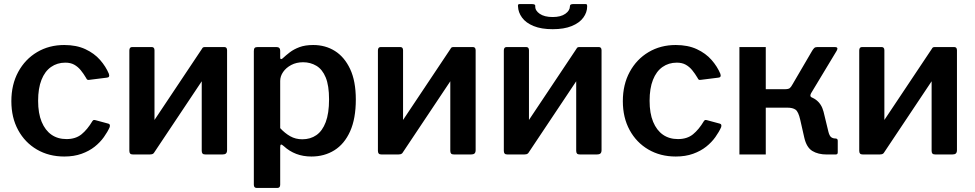

<svg xmlns="http://www.w3.org/2000/svg" viewBox="-20 -762 4809 947"><path d="M297 -540Q357 -540 401 -519.5Q445 -499 473.5 -466.5Q502 -434 517 -398Q523 -380 507 -379L419 -368Q409 -366 405 -377Q392 -399 378 -416Q364 -433 346 -443Q328 -453 302 -453Q262 -453 231.5 -431.5Q201 -410 184.5 -368Q168 -326 168 -265Q168 -203 185.5 -161Q203 -119 234 -97.5Q265 -76 308 -76Q353 -76 382 -99.5Q411 -123 436 -165Q439 -169 442 -170Q445 -171 452 -169L515 -152Q525 -149 521 -135Q511 -112 492.5 -86Q474 -60 447 -38.5Q420 -17 382.5 -3.5Q345 10 297 10Q221 10 162 -24.5Q103 -59 69.5 -120.5Q36 -182 36 -263Q36 -345 70 -407.5Q104 -470 163 -505Q222 -540 297 -540Z M742 -514V-22Q742 -10 736.5 -5Q731 0 718 0H637Q626 0 622 -4.5Q618 -9 618 -18V-513Q618 -530 632 -530H728Q742 -530 742 -514ZM1100 -514V-22Q1100 -10 1094.5 -5Q1089 0 1076 0H995Q983 0 979 -4.5Q975 -9 975 -18V-513Q975 -530 990 -530H1086Q1100 -530 1100 -514ZM978 -524 1053 -478 738 -6 663 -52Z M1343 -530Q1362 -530 1362 -512V-478Q1362 -471 1366 -470.5Q1370 -470 1375 -475Q1390 -489 1409.5 -504Q1429 -519 1457 -529.5Q1485 -540 1525 -540Q1585 -540 1632 -510.5Q1679 -481 1707 -421.5Q1735 -362 1735 -271Q1735 -177 1707 -114.5Q1679 -52 1629.5 -21Q1580 10 1516 10Q1475 10 1441 -3Q1407 -16 1380 -41Q1370 -50 1366 -49Q1362 -48 1362 -35V149Q1362 165 1348 165H1246Q1232 165 1232 149V-510Q1232 -521 1236 -525.5Q1240 -530 1252 -530H1343ZM1362 -130Q1385 -105 1411.5 -90Q1438 -75 1471 -75Q1511 -75 1540.5 -95.5Q1570 -116 1586.5 -159.5Q1603 -203 1603 -272Q1603 -340 1586.5 -380Q1570 -420 1540.5 -437.5Q1511 -455 1475 -455Q1442 -455 1416.5 -441.5Q1391 -428 1376.5 -407Q1362 -386 1362 -363V-130Z M1968 -514V-22Q1968 -10 1962.5 -5Q1957 0 1944 0H1863Q1852 0 1848 -4.5Q1844 -9 1844 -18V-513Q1844 -530 1858 -530H1954Q1968 -530 1968 -514ZM2326 -514V-22Q2326 -10 2320.5 -5Q2315 0 2302 0H2221Q2209 0 2205 -4.5Q2201 -9 2201 -18V-513Q2201 -530 2216 -530H2312Q2326 -530 2326 -514ZM2204 -524 2279 -478 1964 -6 1889 -52Z M2589 -514V-22Q2589 -10 2583.5 -5Q2578 0 2565 0H2484Q2473 0 2469 -4.5Q2465 -9 2465 -18V-513Q2465 -530 2479 -530H2575Q2589 -530 2589 -514ZM2947 -514V-22Q2947 -10 2941.5 -5Q2936 0 2923 0H2842Q2830 0 2826 -4.5Q2822 -9 2822 -18V-513Q2822 -530 2837 -530H2933Q2947 -530 2947 -514ZM2825 -524 2900 -478 2585 -6 2510 -52ZM2706 -618Q2650 -618 2612 -633.5Q2574 -649 2555 -675Q2536 -701 2535 -730Q2534 -737 2536 -739.5Q2538 -742 2543 -742H2602Q2612 -742 2616.5 -739.5Q2621 -737 2620 -731Q2619 -710 2642 -694Q2665 -678 2706 -678ZM2706 -618V-678Q2746 -678 2768.5 -694Q2791 -710 2791 -731Q2791 -737 2795 -739.5Q2799 -742 2809 -742H2868Q2873 -742 2874.5 -739.5Q2876 -737 2876 -730Q2876 -701 2857 -675Q2838 -649 2800 -633.5Q2762 -618 2706 -618Z M3313 -540Q3373 -540 3417 -519.5Q3461 -499 3489.5 -466.5Q3518 -434 3533 -398Q3539 -380 3523 -379L3435 -368Q3425 -366 3421 -377Q3408 -399 3394 -416Q3380 -433 3362 -443Q3344 -453 3318 -453Q3278 -453 3247.5 -431.5Q3217 -410 3200.5 -368Q3184 -326 3184 -265Q3184 -203 3201.5 -161Q3219 -119 3250 -97.5Q3281 -76 3324 -76Q3369 -76 3398 -99.5Q3427 -123 3452 -165Q3455 -169 3458 -170Q3461 -171 3468 -169L3531 -152Q3541 -149 3537 -135Q3527 -112 3508.5 -86Q3490 -60 3463 -38.5Q3436 -17 3398.5 -3.5Q3361 10 3313 10Q3237 10 3178 -24.5Q3119 -59 3085.5 -120.5Q3052 -182 3052 -263Q3052 -345 3086 -407.5Q3120 -470 3179 -505Q3238 -540 3313 -540Z M3627 0V-530H3757V-322H3875L3924 -294Q3975 -291 4003.5 -270.5Q4032 -250 4042 -211L4066 -112Q4071 -92 4079.5 -85.5Q4088 -79 4100 -79Q4112 -79 4112 -68V-11Q4112 -5 4109.5 -2.5Q4107 0 4101 0H4058Q4015 0 3986.5 -17.5Q3958 -35 3947 -83L3927 -171Q3918 -211 3904 -221Q3890 -231 3863 -231H3757V0ZM3850 -270V-322Q3869 -322 3875.5 -327.5Q3882 -333 3889 -346L3986 -512Q3991 -520 3996 -525Q4001 -530 4012 -530H4098Q4107 -530 4109.5 -525.5Q4112 -521 4107 -512L3981 -303Q3977 -296 3977 -290.5Q3977 -285 3984 -281Z M4342 -514V-22Q4342 -10 4336.5 -5Q4331 0 4318 0H4237Q4226 0 4222 -4.5Q4218 -9 4218 -18V-513Q4218 -530 4232 -530H4328Q4342 -530 4342 -514ZM4700 -514V-22Q4700 -10 4694.5 -5Q4689 0 4676 0H4595Q4583 0 4579 -4.5Q4575 -9 4575 -18V-513Q4575 -530 4590 -530H4686Q4700 -530 4700 -514ZM4578 -524 4653 -478 4338 -6 4263 -52Z"/></svg>

Font: Libre Franklin SemiBold
Style: Regular
Weight: 600
Designer: Pablo Impallari, Rodrigo Fuenzalida, Nhung Nguyen
Foundry: Impallari Type
Version: Version 3.000